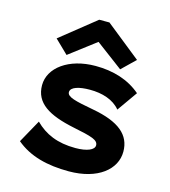

<svg xmlns="http://www.w3.org/2000/svg" viewBox="-106 -774 774 872"><g transform="rotate(15 281.5 -338.5)"><path d="M151 -496 276 -591 403 -496 466 -557 301 -689H253L88 -557ZM297 12C434 12 514 -55 514 -138C514 -217 457 -265 331 -288C244 -304 205 -313 205 -336C205 -360 245 -371 295 -371C353 -371 406 -355 438 -316L505 -411C448 -460 375 -482 292 -482C166 -482 79 -417 79 -335C79 -251 147 -211 267 -186C356 -168 387 -159 387 -134C387 -113 354 -98 299 -98C214 -98 155 -124 108 -171L48 -63C112 -9 196 12 297 12Z"/></g></svg>

Font: Inconsolata SemiExpanded Black
Style: Regular
Weight: 900
Width: 6
Monospace: yes
Designer: Raph Levien, Cyreal, Brenton Simpson
Foundry: Raph Levien, Cyreal, Google
Version: Version 3.100